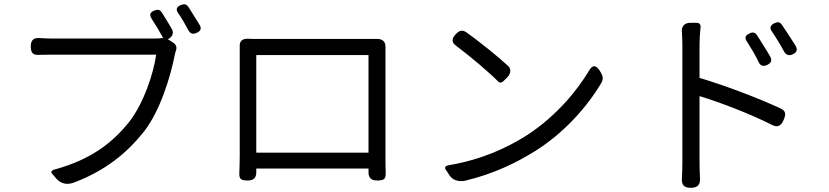

<svg xmlns="http://www.w3.org/2000/svg" viewBox="-20 -861 3960 917"><path d="M908 -783C898 -799 888 -815 879 -829C869 -842 859 -843 844 -837C823 -828 818 -815 832 -797C840 -786 847 -773 855 -761C863 -746 872 -730 880 -716C889 -700 902 -696 919 -704C937 -712 944 -723 934 -741C926 -755 917 -769 908 -783ZM475 -600C586 -600 698 -600 726 -600C712 -506 667 -370 598 -280C519 -181 417 -100 243 -52C224 -47 221 -39 231 -29L249 -8L253 -4C271 15 298 23 330 12C483 -45 586 -130 668 -233C746 -334 793 -492 814 -595C816 -605 818 -614 821 -622C826 -635 820 -649 808 -657L781 -674L784 -675C804 -685 811 -704 801 -722C786 -748 768 -778 753 -801C744 -815 734 -817 718 -811C697 -803 692 -791 704 -772C723 -743 743 -709 759 -680C743 -677 729 -677 716 -677C672 -677 281 -677 225 -677C208 -677 190 -678 172 -679C141 -682 127 -670 127 -639C127 -610 137 -597 166 -599C184 -599 203 -600 224 -600C253 -600 364 -600 475 -600Z M1606 -56H1740V-41C1739 -13 1752 1 1780 1C1810 1 1823 -3 1822 -33C1821 -61 1821 -98 1821 -118C1821 -155 1821 -556 1821 -601C1821 -612 1821 -625 1821 -637C1822 -661 1807 -676 1780 -675C1763 -675 1748 -675 1737 -675C1689 -675 1263 -675 1210 -675C1197 -675 1182 -675 1164 -676C1137 -677 1124 -663 1125 -642C1125 -627 1125 -613 1125 -601C1125 -564 1125 -159 1125 -119C1125 -97 1124 -60 1123 -32C1122 -3 1135 1 1164 1C1193 1 1205 -13 1204 -42V-56H1472ZM1472 -132H1204V-598H1472H1740V-132Z M2313 -626C2276 -656 2238 -685 2207 -707C2187 -720 2173 -715 2157 -698C2137 -677 2135 -659 2159 -642C2227 -591 2317 -515 2362 -469C2366 -465 2376 -465 2384 -473L2401 -490L2403 -492C2421 -510 2421 -532 2408 -545C2382 -569 2348 -598 2313 -626ZM2689 -382C2633 -319 2566 -259 2490 -211C2402 -156 2283 -99 2124 -72C2106 -69 2102 -61 2109 -51L2124 -28L2126 -25C2140 -2 2168 9 2202 2C2340 -31 2448 -85 2535 -139C2674 -226 2783 -349 2852 -465C2862 -483 2860 -496 2850 -514C2829 -552 2810 -556 2790 -518C2763 -474 2729 -427 2689 -382Z M3628 -641C3617 -659 3606 -677 3596 -692C3586 -707 3575 -709 3559 -701C3538 -691 3535 -679 3549 -660C3558 -646 3567 -631 3576 -616C3586 -599 3595 -582 3603 -565C3612 -546 3625 -542 3644 -551C3663 -560 3668 -571 3659 -590C3650 -606 3639 -624 3628 -641ZM3748 -692C3736 -711 3724 -728 3714 -743C3704 -757 3693 -757 3678 -750C3659 -740 3654 -727 3667 -710C3677 -695 3687 -680 3696 -665C3706 -649 3715 -633 3724 -616C3734 -598 3748 -593 3767 -602C3786 -611 3790 -624 3780 -642C3770 -658 3759 -675 3748 -692ZM3321 -241V-402C3417 -373 3561 -318 3666 -265C3694 -250 3711 -260 3723 -289C3734 -315 3734 -331 3708 -343C3601 -393 3439 -454 3321 -489V-650C3321 -673 3323 -704 3326 -732C3327 -744 3320 -752 3307 -752H3279H3276C3249 -752 3233 -734 3237 -706C3238 -685 3239 -665 3239 -650C3239 -568 3239 -134 3239 -80C3239 -59 3238 -35 3237 -12C3234 22 3246 36 3280 36C3313 36 3326 20 3323 -13C3322 -37 3321 -62 3321 -80Z"/></svg>

Font: GenSenRounded2 TW R
Style: Regular
Weight: 400
Version: Version 2.100;PS 2.1;hotconv 16.6.51;makeotf.lib2.5.65220 DE